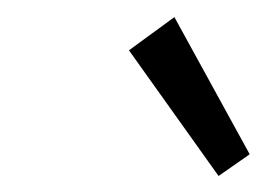

<svg xmlns="http://www.w3.org/2000/svg" viewBox="-20 -789 318 229"><path d="M133.8 -729 188 -768.6 277.8 -605 240.7 -579.1Z"/></svg>

Font: Reddit Sans Fudge Light Italic
Style: Regular
Weight: 300
Italic angle: -11.25°
Designer: Stephen Hutchings
Version: Version 1.013